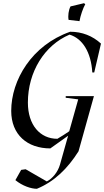

<svg xmlns="http://www.w3.org/2000/svg" viewBox="-20 -912 650 1198"><path d="M294 14 405 -65 354 116C341 161 308 202 272 220L140 144L112 148L76 212C120 248 174 266 210 266C318 222 402 140 470 32L566 -312H390V-302L468 -292L412 -93C388 -76 363 -61 338 -46C230 -46 154 -132 154 -272C154 -464 258 -630 414 -696C494 -672 548 -588 556 -460H568L610 -640C558 -688 492 -714 418 -714C178 -630 50 -412 50 -220C50 -72 150 14 294 14ZM408 -788 476 -780C482 -815 498 -861 512 -886L504 -892L420 -872C408 -850 403 -813 408 -788Z"/></svg>

Font: Mazius Display Extra italic
Style: Regular
Weight: 400
Italic angle: -17°
Designer: Alberto Casagrande & Collletttivo
Foundry: Collletttivo
Version: Version 2.000;Glyphs 3.2 (3217)